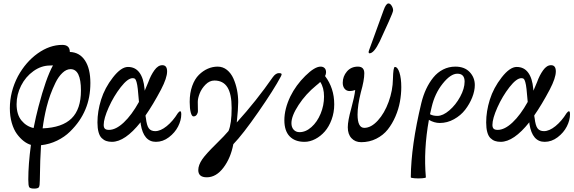

<svg xmlns="http://www.w3.org/2000/svg" viewBox="-20 -811 3330 1113"><path d="M178.2 282.2Q154.8 282.2 149.4 273.9Q144 265.6 144 230Q144 142.1 159.2 28.8Q137.7 22.5 117.2 6.6Q96.7 -9.3 78.1 -34.4Q59.6 -59.6 48.3 -98.4Q37.1 -137.2 37.1 -183.1Q37.1 -279.3 84 -369.1Q129.4 -452.1 198.7 -501.5Q268.1 -550.8 340.8 -550.8Q384.8 -550.8 384.8 -509.8Q441.4 -507.8 472.7 -460.4Q503.9 -413.1 503.9 -330.1Q503.9 -244.6 475.1 -176.8Q460.9 -142.6 439 -110.6Q417 -78.6 385.7 -47.9Q354.5 -17.1 310.8 4.2Q267.1 25.4 217.8 30.8Q212.4 109.4 210.9 232.9Q210.9 266.6 205.3 274.4Q199.7 282.2 178.2 282.2ZM76.2 -207Q76.2 -147 104.5 -112.5Q132.8 -78.1 174.8 -68.8Q188 -135.7 203.1 -192.9Q246.1 -357.4 287.1 -432.1Q282.2 -431.2 270 -431.2Q219.2 -431.2 173.8 -398.7Q128.4 -366.2 102.3 -314.5Q76.2 -262.7 76.2 -207ZM250 -189.9Q234.4 -126 227.1 -66.9Q340.8 -71.3 395 -124.8Q449.2 -178.2 449.2 -286.1Q449.2 -410.2 389.2 -410.2Q364.7 -410.2 341.8 -388.4Q318.8 -366.7 301.5 -331.1Q284.2 -295.4 271.7 -261Q259.3 -226.6 250 -189.9Z M628.9 11.2Q610.4 11.2 596.2 6.3Q582 1.5 569.8 -10.3Q557.6 -22 551.3 -44.9Q544.9 -67.9 544.9 -101.1Q544.9 -165.5 565.9 -232.9Q587.4 -301.8 634.8 -362.3Q682.1 -422.9 721.7 -422.9Q764.2 -422.9 788.3 -390.1Q812.5 -357.4 817.9 -295.9Q817.9 -294.4 818.4 -290.8Q818.8 -287.1 818.8 -285.2Q837.9 -329.6 839.8 -335Q854 -374.5 875 -403.8Q896 -433.1 920.9 -433.1Q948.7 -433.1 948.7 -397Q948.7 -359.4 913.6 -292Q866.2 -202.6 823.7 -142.1Q823.7 -134.8 825.7 -127Q830.6 -83 842.8 -66.9Q855 -50.8 879.9 -50.8Q910.6 -50.8 946.5 -79.8Q982.4 -108.9 1010.7 -154.8Q1019 -166 1024.9 -166Q1030.8 -166 1030.8 -147.9Q1030.8 -114.3 1012.5 -78.1Q994.1 -42 959.2 -15.4Q924.3 11.2 883.8 11.2Q812.5 11.2 795.9 -90.8Q794.9 -94.7 794.9 -102.1Q704.6 11.2 628.9 11.2ZM581.1 -86.9Q581.1 -71.8 588.1 -64.9Q595.2 -58.1 611.8 -58.1Q651.9 -58.1 697.8 -101.3Q743.7 -144.5 785.6 -220.2Q781.7 -268.6 778.8 -294.7Q775.9 -320.8 771.5 -335.7Q767.1 -350.6 762.5 -354.2Q757.8 -357.9 749 -357.9Q720.7 -357.9 679.9 -305.7Q639.2 -253.4 610.1 -188.5Q581.1 -123.5 581.1 -86.9Z M1178.7 216.8Q1129.4 216.8 1129.4 174.8Q1129.4 146 1152.8 111.8Q1174.3 81.1 1230 26.4Q1285.6 -28.3 1304.7 -51.8Q1322.8 -94.2 1322.8 -185.1Q1322.8 -266.6 1298.1 -305.4Q1273.4 -344.2 1222.7 -344.2Q1194.8 -344.2 1171.6 -320.8Q1148.4 -297.4 1137.5 -269.3Q1126.5 -241.2 1126.5 -220.2Q1126.5 -203.1 1127 -187.7Q1127.4 -172.4 1127.4 -166Q1127.4 -156.7 1120.6 -146.5Q1113.8 -136.2 1101.6 -136.2Q1091.8 -136.2 1085.7 -159.2Q1079.6 -182.1 1079.6 -220.2Q1079.6 -272 1094.2 -312.7Q1108.9 -353.5 1133.1 -377.2Q1157.2 -400.9 1184.8 -412.8Q1212.4 -424.8 1241.7 -424.8Q1272 -424.8 1295.7 -405.8Q1319.3 -386.7 1333 -356Q1346.7 -325.2 1353.8 -290.3Q1360.8 -255.4 1360.8 -219.2Q1360.8 -179.2 1352.5 -101.1Q1466.3 -226.6 1561.5 -363.8Q1578.6 -387.2 1596.7 -387.2Q1608.9 -387.2 1611.6 -383.1Q1614.3 -378.9 1608.4 -368.2Q1568.4 -292.5 1477.5 -161.6Q1386.7 -30.8 1332.5 24.9Q1317.4 105.5 1275.1 161.1Q1232.9 216.8 1178.7 216.8Z M1745.1 11.2Q1689.5 11.2 1658.9 -20.8Q1628.4 -52.7 1628.4 -113.8Q1628.4 -179.2 1663.1 -252Q1695.3 -317.4 1749.8 -371.1Q1804.2 -424.8 1838.4 -424.8Q1853 -424.8 1861.6 -416.3Q1870.1 -407.7 1870.1 -392.1Q1870.1 -380.4 1864.3 -370.1Q1917.5 -300.3 1917.5 -206.1Q1917.5 -159.2 1902.3 -117.9Q1887.2 -76.7 1862.8 -48.8Q1838.4 -21 1807.4 -4.9Q1776.4 11.2 1745.1 11.2ZM1669.4 -97.2Q1669.4 -73.2 1682.4 -59.1Q1695.3 -44.9 1716.3 -44.9Q1752.4 -44.9 1785.6 -74.5Q1818.8 -104 1838.6 -151.9Q1858.4 -199.7 1858.4 -251Q1858.4 -303.2 1836.4 -335.9Q1826.7 -326.2 1813.5 -315.9Q1752.4 -266.1 1710.9 -202.6Q1669.4 -139.2 1669.4 -97.2Z M2122.1 -502Q2116.7 -502 2116.7 -509.8Q2116.7 -511.7 2119.1 -519L2204.1 -752.9Q2217.8 -791 2231.9 -791Q2242.2 -791 2250.5 -777.3Q2258.8 -763.7 2258.8 -751Q2258.8 -741.2 2232.9 -684.1L2181.2 -570.8Q2147.9 -502 2122.1 -502ZM2073.7 13.2Q2039.1 13.2 2017.6 -9.8Q1996.1 -32.7 1996.1 -73.2Q1996.1 -110.8 2016.1 -182.1Q2034.7 -250 2039.1 -289.1Q2022.5 -283.2 2006.8 -283.2Q1988.8 -283.2 1977.8 -296.4Q1966.8 -309.6 1966.8 -331.1Q1966.8 -368.2 1991 -396.5Q2015.1 -424.8 2054.7 -424.8Q2091.8 -424.8 2091.8 -386.2Q2091.8 -345.7 2071.8 -275.9Q2052.7 -199.7 2052.7 -147Q2052.7 -69.8 2091.8 -69.8Q2131.3 -69.8 2170.2 -112.3Q2209 -154.8 2232.9 -220.7Q2256.8 -286.6 2257.8 -353Q2259.3 -422.9 2269 -422.9Q2285.2 -422.9 2295.7 -389.9Q2306.2 -356.9 2306.2 -306.2Q2306.2 -264.2 2298.3 -221.2Q2290.5 -178.2 2272.2 -135.7Q2253.9 -93.3 2227.8 -60.3Q2201.7 -27.3 2161.6 -7.1Q2121.6 13.2 2073.7 13.2Z M2361.3 216.8Q2362.8 33.7 2422.4 -213.9Q2433.1 -257.8 2450.4 -294.9Q2467.8 -332 2491.9 -361.8Q2516.1 -391.6 2548.8 -408.2Q2581.5 -424.8 2619.6 -424.8Q2672.9 -424.8 2702.6 -393.3Q2732.4 -361.8 2732.4 -317.9Q2732.4 -284.2 2717.3 -246.1Q2702.1 -208 2676.5 -174.8Q2650.9 -141.6 2611.8 -119.9Q2572.8 -98.1 2529.3 -98.1Q2497.6 -98.1 2466.3 -116.2Q2434.6 59.1 2448.7 216.8Q2449.2 220.7 2427.2 222.4Q2405.3 224.1 2383.3 222.4Q2361.3 220.7 2361.3 216.8ZM2482.4 -190.9Q2478 -175.3 2472.7 -148.9Q2489.3 -139.2 2515.6 -139.2Q2547.4 -139.2 2584.7 -171.1Q2622.1 -203.1 2647.7 -250.5Q2673.3 -297.9 2673.3 -337.9Q2673.3 -383.8 2631.3 -383.8Q2592.3 -383.8 2546.4 -326.4Q2500.5 -269 2482.4 -190.9Z M2882.3 11.2Q2863.8 11.2 2849.6 6.3Q2835.4 1.5 2823.2 -10.3Q2811 -22 2804.7 -44.9Q2798.3 -67.9 2798.3 -101.1Q2798.3 -165.5 2819.3 -232.9Q2840.8 -301.8 2888.2 -362.3Q2935.5 -422.9 2975.1 -422.9Q3017.6 -422.9 3041.7 -390.1Q3065.9 -357.4 3071.3 -295.9Q3071.3 -294.4 3071.8 -290.8Q3072.3 -287.1 3072.3 -285.2Q3091.3 -329.6 3093.3 -335Q3107.4 -374.5 3128.4 -403.8Q3149.4 -433.1 3174.3 -433.1Q3202.1 -433.1 3202.1 -397Q3202.1 -359.4 3167 -292Q3119.6 -202.6 3077.1 -142.1Q3077.1 -134.8 3079.1 -127Q3084 -83 3096.2 -66.9Q3108.4 -50.8 3133.3 -50.8Q3164.1 -50.8 3200 -79.8Q3235.8 -108.9 3264.2 -154.8Q3272.5 -166 3278.3 -166Q3284.2 -166 3284.2 -147.9Q3284.2 -114.3 3265.9 -78.1Q3247.6 -42 3212.6 -15.4Q3177.7 11.2 3137.2 11.2Q3065.9 11.2 3049.3 -90.8Q3048.3 -94.7 3048.3 -102.1Q2958 11.2 2882.3 11.2ZM2834.5 -86.9Q2834.5 -71.8 2841.6 -64.9Q2848.6 -58.1 2865.2 -58.1Q2905.3 -58.1 2951.2 -101.3Q2997.1 -144.5 3039.1 -220.2Q3035.2 -268.6 3032.2 -294.7Q3029.3 -320.8 3024.9 -335.7Q3020.5 -350.6 3015.9 -354.2Q3011.2 -357.9 3002.4 -357.9Q2974.1 -357.9 2933.3 -305.7Q2892.6 -253.4 2863.5 -188.5Q2834.5 -123.5 2834.5 -86.9Z"/></svg>

Font: Junicode SmCond
Style: Italic
Weight: 400
Width: 4
Italic angle: -11°
Designer: Peter S. Baker
Version: Version 2.206